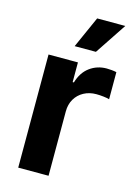

<svg xmlns="http://www.w3.org/2000/svg" viewBox="-117 -831 641 895"><g transform="rotate(15 203.5 -383.5)"><path d="M62.4 0V-545.9H204.3V-450.8H210.2Q225 -501.3 260.4 -527.2Q295.8 -553.2 341.7 -553.2Q353.1 -553.2 366.1 -551.9Q379.2 -550.6 389.1 -548.3V-417.5Q379.4 -420.8 360.7 -422.9Q342.1 -425 325.8 -425Q292.3 -425 265.6 -410.5Q239 -396 223.9 -370.3Q208.8 -344.6 208.8 -310.7V0ZM169.9 -615.1 237.8 -767.1H373.6L272.5 -615.1Z"/></g></svg>

Font: Inter Variable LoSnoCo
Style: Regular
Weight: 400
Designer: Rasmus Andersson
Foundry: rsms
Version: Version 4.000;git-a52131595; featfreeze: case,dlig,ss01,ss02